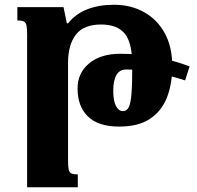

<svg xmlns="http://www.w3.org/2000/svg" viewBox="-20 -522 827 807"><path d="M94 265V-375Q94 -401 91.5 -414Q89 -427 80.5 -431.5Q72 -436 53 -436V-492H247L261 -424H266Q298 -464 347 -483Q396 -502 459 -502Q530 -502 585.5 -471Q641 -440 672.5 -382.5Q704 -325 704 -244Q704 -170 682 -113Q660 -56 611 -23Q562 10 481 10Q393 10 349.5 -32.5Q306 -75 306 -150Q306 -215 354.5 -255.5Q403 -296 486 -296Q565 -296 637.5 -282Q710 -268 777 -243L758 -184Q691 -206 624 -218Q557 -230 511 -230Q483 -230 469.5 -207Q456 -184 456 -140Q456 -98 467.5 -76.5Q479 -55 497 -55Q512 -55 520.5 -70Q529 -85 532.5 -126.5Q536 -168 536 -247Q536 -342 504.5 -380.5Q473 -419 405 -419Q332 -419 299 -376.5Q266 -334 266 -257V152Q266 177 268.5 190Q271 203 280 207Q289 211 307 211V265Z"/></svg>

Font: Noto Serif Armenian ExtraBold
Style: Regular
Weight: 800
Version: Version 2.007